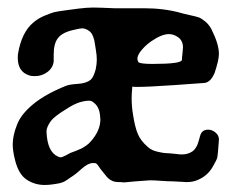

<svg xmlns="http://www.w3.org/2000/svg" viewBox="-20 -498 630 522"><path d="M252 -183.6Q250 -210.9 229.5 -222.7Q221.7 -226.6 199.2 -220.7Q181.6 -215.8 158.2 -200.2Q127.9 -181.6 118.2 -168.9Q106.4 -152.3 106.4 -140.6Q108.4 -85 137.7 -72.3Q141.6 -70.3 144.5 -70.3Q149.4 -70.3 159.2 -75.7Q168.9 -81.1 170.9 -82Q176.8 -84 186.5 -87.9Q196.3 -91.8 201.2 -94.2Q206.1 -96.7 213.4 -101.6Q220.7 -106.4 226.6 -113.3Q252.9 -142.6 252.9 -173.8Q252.9 -174.8 252.4 -178.2Q252 -181.6 252 -183.6ZM356.4 -329.1Q361.3 -324.2 394.5 -324.2Q472.7 -324.2 474.6 -335Q474.6 -340.8 476.1 -352.5Q477.5 -364.3 477.5 -369.1Q477.5 -386.7 464.8 -396.5Q452.1 -405.3 439.5 -405.3Q419.9 -405.3 392.6 -386.7Q377.9 -377 365.7 -362.8Q353.5 -348.6 353.5 -337.9Q353.5 -334 356.4 -329.1ZM291 -475.6H314.5H371.1Q425.8 -475.6 471.7 -462.9Q477.5 -460.9 495.6 -457Q513.7 -453.1 520.5 -450.7Q527.3 -448.2 537.6 -439.9Q547.9 -431.6 554.7 -418.9Q575.2 -377.9 575.2 -351.6Q575.2 -335 563.5 -299.8Q552.7 -274.4 536.1 -272.5Q525.4 -271.5 453.6 -266.6Q381.8 -261.7 353.5 -261.7Q340.8 -261.7 339.8 -262.7Q337.9 -243.2 337.9 -231.4Q337.9 -208 341.8 -185.5Q346.7 -153.3 354.5 -134.3Q362.3 -115.2 381.8 -98.6Q384.8 -95.7 387.7 -93.8Q390.6 -91.8 394 -90.3Q397.5 -88.9 399.9 -87.9Q402.3 -86.9 406.7 -85.9Q411.1 -85 413.1 -84.5Q415 -84 420.4 -83Q425.8 -82 427.2 -82Q428.7 -82 434.6 -81.5Q440.4 -81.1 442.4 -81.1Q445.3 -81.1 457 -79.6Q468.8 -78.1 474.6 -78.1Q491.2 -78.1 503.9 -86.9Q508.8 -90.8 512.2 -96.2Q515.6 -101.6 517.1 -105.5Q518.6 -109.4 521 -117.7Q523.4 -126 524.4 -129.9Q529.3 -145.5 545.9 -145.5Q556.6 -145.5 565.9 -137.7Q575.2 -129.9 575.2 -119.1V-118.2Q572.3 -76.2 570.8 -69.8Q569.3 -63.5 558.6 -44.9Q543.9 -19.5 517.6 -8.8Q504.9 -2.9 487.3 -2.9Q482.4 -2.9 470.2 -3.9Q458 -4.9 451.2 -4.9Q438.5 -4.9 418.9 -6.3Q399.4 -7.8 387.7 -7.8Q371.1 -6.8 348.1 -4.9Q325.2 -2.9 316.4 -2Q312.5 -2.9 305.2 -2.9Q297.9 -2.9 292.5 -3.9Q287.1 -4.9 282.2 -7.8Q274.4 -11.7 266.6 -22Q258.8 -32.2 256.8 -34.2Q253.9 -37.1 250.5 -42.5Q247.1 -47.9 244.1 -51.3Q241.2 -54.7 236.3 -54.7H232.4Q219.7 -54.7 202.6 -39.6Q185.5 -24.4 180.7 -21.5Q175.8 -18.6 168.5 -13.2Q161.1 -7.8 155.8 -4.9Q150.4 -2 142.6 0Q118.2 4.9 101.6 4.9Q75.2 4.9 53.7 -8.8Q30.3 -23.4 20.5 -64.5Q14.6 -87.9 14.6 -105.5Q14.6 -129.9 26.4 -159.2Q37.1 -187.5 70.3 -214.8Q103.5 -242.2 159.2 -264.6Q168.9 -268.6 191.9 -270Q214.8 -271.5 226.6 -281.2Q234.4 -288.1 240.2 -309.6Q243.2 -324.2 243.2 -335.9Q243.2 -347.7 240.2 -365.2Q239.3 -369.1 238.3 -377Q237.3 -384.8 236.3 -388.7Q235.4 -392.6 233.4 -397.9Q231.4 -403.3 228.5 -407.7Q225.6 -412.1 220.7 -415Q211.9 -420.9 203.1 -420.9Q197.3 -420.9 181.6 -417Q149.4 -410.2 137.7 -394.5Q126 -379.9 126 -349.6V-341.8V-331.1Q124 -313.5 108.9 -302.2Q93.8 -291 75.2 -291Q64.5 -291 59.6 -293Q28.3 -302.7 28.3 -340.8Q28.3 -349.6 29.3 -353.5Q39.1 -410.2 70.3 -436.5Q84 -448.2 100.6 -455.1Q117.2 -461.9 125.5 -464.4Q133.8 -466.8 160.2 -470.2Q186.5 -473.6 193.4 -474.6Q216.8 -477.5 233.4 -477.5Q246.1 -477.5 291 -475.6Z"/></svg>

Font: LPEducational
Style: Medium
Weight: 500
Designer: Based on Essays1743, by John Stracke, which says:

Based on the typeface in a 1743 English translation of the essays of 
Version: Version 001.204